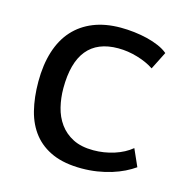

<svg xmlns="http://www.w3.org/2000/svg" viewBox="-78 -533 600 619"><g transform="rotate(15 222.0 -223.5)"><path d="M419.4 -38.6Q404.8 -28.3 386 -19Q367.2 -9.8 345 -2.9Q322.8 3.9 297.9 7.8Q272.9 11.7 246.1 11.7Q189.5 11.7 150.1 -5.1Q110.8 -22 86.2 -52.7Q61.5 -83.5 50.5 -127Q39.6 -170.4 39.6 -223.1Q39.6 -279.3 53.5 -323.5Q67.4 -367.7 94.5 -397.7Q121.6 -427.7 161.1 -443.6Q200.7 -459.5 252 -459.5Q274.4 -459.5 297.4 -456.8Q320.3 -454.1 341.3 -449Q362.3 -443.8 380.4 -436Q398.4 -428.2 411.1 -417.5L381.3 -358.4Q357.9 -374 325.7 -383.5Q293.5 -393.1 261.2 -393.1Q123 -393.1 123 -223.1Q123 -190.9 130.4 -160.6Q137.7 -130.4 154.8 -106.7Q171.9 -83 199.5 -68.8Q227.1 -54.7 267.6 -54.7Q303.2 -54.7 336.9 -65.4Q370.6 -76.2 394 -95.7Z"/></g></svg>

Font: PT Astra Sans
Style: Regular
Weight: 400
Designer: A.Korolkova, I. Chaeva
Foundry: ParaType Ltd
Version: Version 1.001; ttfautohint (v1.6)